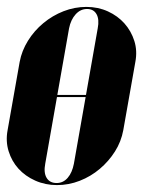

<svg xmlns="http://www.w3.org/2000/svg" viewBox="-28 -526 444 556"><path d="M222 -506Q256 -506 284.5 -493Q313 -480 332.5 -458Q352 -436 361 -407.5Q370 -379 364 -347L329 -149Q323 -116 305 -87.5Q287 -59 261 -37Q235 -15 203 -2.5Q171 10 137 10Q103 10 74 -3Q45 -16 25.5 -37.5Q6 -59 -3 -88Q-12 -117 -6 -149L29 -347Q35 -379 53 -408Q71 -437 97.5 -459Q124 -481 156 -493.5Q188 -506 222 -506ZM224 -500Q205 -500 191 -484.5Q177 -469 172 -444L138 -251H221L255 -444Q260 -470 251.5 -485Q243 -500 224 -500ZM137 -245 103 -52Q98 -26 107 -11Q116 4 136 4Q155 4 168 -11Q181 -26 186 -52L220 -245Z"/></svg>

Font: Moniqa Black Ita Display
Style: Italic
Weight: 900
Italic angle: -10°
Designer: Rajesh Rajput
Foundry: Rajesh Rajput
Version: Version 1.000